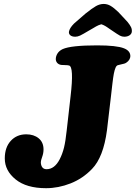

<svg xmlns="http://www.w3.org/2000/svg" viewBox="-20 -942 692 978"><path d="M435.5 -787.6Q400.4 -766.6 387.7 -760.7Q375 -754.9 363.3 -754.9Q347.7 -754.9 338.9 -761.7Q330.1 -768.6 331.1 -779.8Q334 -798.8 356.9 -821.8L414.6 -872.1Q449.2 -899.9 468.8 -910.9Q488.3 -921.9 508.3 -921.9Q526.9 -921.9 543.5 -912.1Q560.1 -902.3 582.5 -880.9L629.4 -830.6Q642.1 -814.9 647.5 -803.7Q652.8 -792.5 651.4 -779.8Q649.9 -768.6 639.2 -761.7Q628.4 -754.9 612.8 -754.9Q601.6 -754.9 590.8 -760.5Q580.1 -766.1 548.8 -787.6Q544.4 -790.5 536.6 -795.9Q528.8 -801.3 524.9 -804Q521 -806.6 515.6 -809.8Q510.3 -813 505.6 -814.9Q501 -816.9 496.1 -818.4Q489.7 -816.9 481.9 -813.5Q474.1 -810.1 469.5 -807.4Q464.8 -804.7 452.9 -797.6Q440.9 -790.5 435.5 -787.6ZM319.8 -277.8 339.4 -450.7Q357.4 -603 331.5 -608.4Q324.7 -610.4 310.8 -610.4Q296.9 -610.4 291.5 -611.3Q277.8 -613.8 271 -622.1Q264.2 -630.4 264.2 -641.1Q264.2 -655.8 272.9 -669.7Q281.7 -683.6 299.3 -691.9Q341.8 -710.9 474.6 -710.9Q574.2 -710.9 611.8 -695.8Q644 -683.1 644 -655.8Q644 -647.5 638.7 -638.4Q633.3 -629.4 625 -624Q620.1 -620.1 613 -617.9Q606 -615.7 595.9 -613.8Q585.9 -611.8 580.1 -609.9Q576.7 -608.9 573.7 -605.7Q570.8 -602.5 568.4 -596.7Q565.9 -590.8 564 -584.2Q562 -577.6 559.8 -566.2Q557.6 -554.7 556.2 -544.2Q554.7 -533.7 552.7 -516.8Q550.8 -500 549.1 -485.6Q547.4 -471.2 544.9 -448.7Q542.5 -426.3 540 -407.2L524.9 -278.8Q506.8 -141.1 448.7 -81.5Q401.4 -32.2 339.4 -7.8Q277.3 16.6 214.8 16.6Q114.7 16.6 59.6 -28.1Q4.4 -72.8 4.4 -134.8Q4.4 -191.4 34.9 -224.6Q65.4 -257.8 113.8 -257.8Q152.3 -257.8 177 -237.5Q201.7 -217.3 201.7 -180.7Q201.7 -161.6 194.8 -142.8Q188 -124 188 -116.2Q188 -100.1 195.3 -90.1Q202.6 -80.1 217.3 -80.1Q257.8 -80.1 284.2 -130.9Q298.3 -158.7 306.2 -190.9Q314 -223.1 319.8 -277.8Z"/></svg>

Font: Cooper* ExtraBold
Style: Italic
Weight: 800
Italic angle: -7°
Designer: Owen Earl
Foundry: indestructible type*
Version: Version 0.001